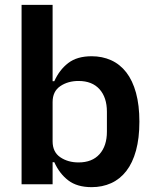

<svg xmlns="http://www.w3.org/2000/svg" viewBox="-20 -760 640 792"><path d="M69 -740H197V-425H204Q225 -472 261.5 -500Q298 -528 358 -528Q402 -528 438.5 -511.5Q475 -495 501 -461.5Q527 -428 541 -377Q555 -326 555 -258Q555 -190 541 -139Q527 -88 501 -54.5Q475 -21 438.5 -4.5Q402 12 358 12Q298 12 261.5 -16Q225 -44 204 -91H197V0H69ZM304 -90Q360 -90 390.5 -124Q421 -158 421 -217V-299Q421 -358 390.5 -392Q360 -426 304 -426Q260 -426 228.5 -404.5Q197 -383 197 -339V-177Q197 -133 228.5 -111.5Q260 -90 304 -90Z"/></svg>

Font: IBM Plex Mono SemiBold
Style: Regular
Weight: 600
Monospace: yes
Designer: Mike Abbink, Paul van der Laan, Pieter van Rosmalen
Foundry: Bold Monday
Version: Version 2.3